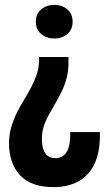

<svg xmlns="http://www.w3.org/2000/svg" viewBox="-20 -563 450 788"><path d="M261 -329V-305Q261 -272 253.5 -243Q246 -214 233 -187.5Q220 -161 206.5 -137.5Q193 -114 180 -91Q167 -68 159.5 -44Q152 -20 152 5Q152 34 158.5 51.5Q165 69 177 77.5Q189 86 206 86Q240 86 255 58.5Q270 31 268 -21H390Q392 57 369 107Q346 157 302.5 181Q259 205 199 205Q153 205 118.5 192.5Q84 180 62 156Q40 132 28.5 99Q17 66 17 26Q17 -9 26 -40.5Q35 -72 49 -100Q63 -128 79 -154Q95 -180 108.5 -206Q122 -232 131 -258.5Q140 -285 140 -313V-329ZM203 -543Q235 -543 256.5 -524.5Q278 -506 278 -474Q278 -442 256.5 -423.5Q235 -405 203 -405Q171 -405 149 -423.5Q127 -442 127 -474Q127 -506 149 -524.5Q171 -543 203 -543Z"/></svg>

Font: Mona Sans Condensed
Style: Bold
Weight: 700
Width: 3
Designer: Deni Anggara
Foundry: GitHub
Version: Version 2.000